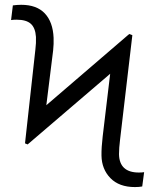

<svg xmlns="http://www.w3.org/2000/svg" viewBox="-20 -757 633 787"><path d="M93.3 -165 82.5 -169.4 125 -553.7Q128.4 -580.6 127.4 -605.5Q125 -642.6 106.4 -659.4Q87.9 -676.3 47.9 -676.3Q35.2 -676.3 25.4 -674.8L32.7 -734.9Q50.8 -737.3 66.9 -737.3Q130.4 -737.3 163.6 -702.1Q196.8 -667 199.7 -602.1Q200.7 -577.1 197.8 -550.3L169.9 -325.7L509.8 -617.7L522.5 -612.8L472.2 -185.1Q467.8 -149.4 467.8 -125Q469.2 -49.8 549.3 -49.8Q562 -49.8 570.8 -51.3L563 7.3Q550.3 9.8 533.2 9.8Q468.3 9.8 432.6 -26.9Q397 -63.5 396 -119.1Q395.5 -152.3 400.9 -197.8L431.6 -454.6Z"/></svg>

Font: Interop Light
Style: Regular
Weight: 300
Designer: Rasmus Andersson, Google, Jang Haemin
Foundry: jhaemin
Version: Version 1.007